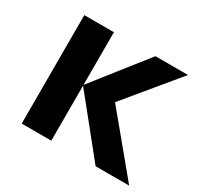

<svg xmlns="http://www.w3.org/2000/svg" viewBox="-122 -691 864 837"><g transform="rotate(30 309.5 -273.0)"><path d="M436 -545.9H600.1L383.8 -284.2L619.1 0H450.2L227.1 -276.9V0H78.1V-545.9H227.1V-280.8Z"/></g></svg>

Font: Open Sans
Style: Bold
Weight: 700
Designer: Monotype Design Team
Foundry: Monotype Imaging Inc.
Version: Version 3.000; ttfautohint (v1.8.4)